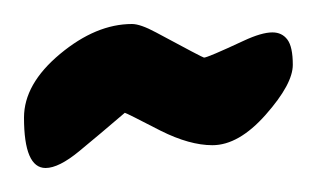

<svg xmlns="http://www.w3.org/2000/svg" viewBox="-25 -886 264 160"><path d="M219 -832Q219 -816 196.5 -790.5Q174 -765 152 -765Q133 -765 109 -777Q80 -792 79 -792Q58 -774 41 -760Q24 -746 13 -746Q-5 -746 -5 -788Q-5 -816 25 -841Q55 -866 85 -866Q92 -866 105 -859Q144 -838 145 -838Q148 -838 178 -852Q193 -859 202 -859Q210 -859 214.5 -853Q219 -847 219 -832Z"/></svg>

Font: Praegefest
Style: Regular
Weight: 600
Designer: Peter Wiegel nach alter Vorlage
Foundry: Peter Wiegel
Version: Version 1.000